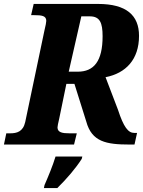

<svg xmlns="http://www.w3.org/2000/svg" viewBox="-37 -734 728 975"><path d="M-17 0H339L353 -57H315C281 -57 255 -61 255 -87C255 -94 258 -106 264 -133L300 -308H341L401 -117C429 -14 502 0 621 0H646L659 -59H645C614 -59 591 -88 562 -177L499 -342C602 -362 669 -432 669 -552C669 -657 604 -714 461 -714H134L121 -657H137C175 -657 198 -654 198 -628C198 -621 195 -606 188 -576L91 -114C80 -65 48 -57 15 -57H-5ZM312 -370 376 -651H419C470 -651 484 -619 484 -550C484 -422 439 -370 358 -370ZM186 221H254C302 174 348 120 378 73L381 61H245C230 110 209 160 189 206Z"/></svg>

Font: Noto Serif SemiCondensed Extra
Style: Italic
Weight: 800
Width: 4
Italic angle: -12°
Designer: Monotype Design Team
Foundry: Monotype Imaging Inc.
Version: Version 1.901